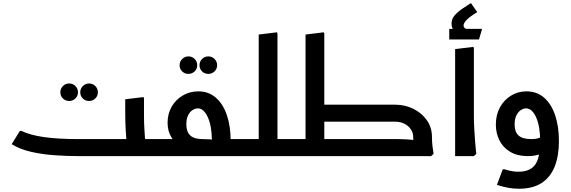

<svg xmlns="http://www.w3.org/2000/svg" viewBox="-20 -957 3498 1177"><path d="M403.9 -338Q381.3 -338 365.7 -353.3Q350 -368.7 350 -391.2Q350 -413.8 365.8 -429.5Q381.6 -445.3 404.1 -445.3Q426.7 -445.3 442.3 -429.5Q458 -413.8 458 -391.2Q458 -368.7 442.2 -353.3Q426.4 -338 403.9 -338ZM525.9 -338Q503.3 -338 487.7 -353.3Q472 -368.7 472 -391.2Q472 -413.8 487.8 -429.5Q503.6 -445.3 526.1 -445.3Q548.7 -445.3 564.3 -429.5Q580 -413.8 580 -391.2Q580 -368.7 564.2 -353.3Q548.4 -338 525.9 -338Z M831.7 0V-104.3H948.7V0ZM948.7 0V-104.3Q960.7 -104.3 964.7 -90.4Q968.7 -76.5 968.7 -52.9Q968.7 -30.6 964.7 -15.3Q960.7 0 948.7 0ZM463.3 0Q389 0 312.7 -5.5Q236.3 -10.9 168.4 -26.8Q100.6 -42.6 51.7 -73.3L101.7 -154.3H112Q163.3 -129 249 -116.7Q334.7 -104.3 463.3 -104.3H753L749.7 0ZM756.7 0 759.7 -42Q759.7 -42 756.7 -74.5Q753.7 -107 750.7 -158Q747.7 -209 747.7 -265V-348.3L859.7 -362L862.7 -354V-247Q862.7 -206 865.2 -165Q867.7 -124 870.2 -89.5Q872.7 -55 875.2 -34.5Q877.7 -14 877.7 -14L862.7 0ZM661.7 0V-104.3H767.7V0ZM661.7 0Q650.7 0 646.2 -15.4Q641.7 -30.9 641.7 -53.3Q641.7 -76.3 646.2 -90.3Q650.7 -104.3 661.7 -104.3Z M1134.9 -504Q1112.3 -504 1096.7 -519.3Q1081 -534.7 1081 -557.2Q1081 -579.8 1096.8 -595.5Q1112.6 -611.3 1135.1 -611.3Q1157.7 -611.3 1173.3 -595.5Q1189 -579.8 1189 -557.2Q1189 -534.7 1173.2 -519.3Q1157.4 -504 1134.9 -504ZM1256.9 -504Q1234.3 -504 1218.7 -519.3Q1203 -534.7 1203 -557.2Q1203 -579.8 1218.8 -595.5Q1234.6 -611.3 1257.1 -611.3Q1279.7 -611.3 1295.3 -595.5Q1311 -579.8 1311 -557.2Q1311 -534.7 1295.2 -519.3Q1279.4 -504 1256.9 -504Z M1349.3 0V-104.3H1480V0ZM1480 0V-104.3Q1492 -104.3 1496 -90.3Q1500 -76.3 1500 -52.7Q1500 -30.7 1496 -15.3Q1492 0 1480 0ZM949 0V-104.3H1222.3Q1241.3 -104.3 1259.2 -103.2Q1277 -102 1289 -100.7Q1301 -99.3 1301 -99.3L1279 -86.7Q1279 -90.7 1279 -94Q1279 -97.3 1279 -101.3Q1277.3 -188.7 1252.8 -240.7Q1228.3 -292.7 1193 -292.7Q1177.3 -292.7 1160.8 -282.5Q1144.3 -272.3 1133.3 -250.3Q1122.3 -228.3 1122.3 -194Q1122.3 -148.7 1146.5 -126.5Q1170.7 -104.3 1221.7 -104.3V-27.7Q1152 -27.7 1104 -50.7Q1056 -73.7 1031.7 -113.7Q1007.3 -153.7 1007.3 -203.7Q1007.3 -260 1032.5 -303.3Q1057.7 -346.7 1100.7 -371.8Q1143.7 -397 1195.7 -397Q1258.3 -397 1302.7 -358.7Q1347 -320.3 1370.5 -252Q1394 -183.7 1394 -92Q1395.3 -61.7 1396.7 -39.7Q1398 -17.7 1398.3 -12.7L1386 0ZM949 0Q938 0 933.5 -15.3Q929 -30.7 929 -53.3Q929 -76.3 933.5 -90.3Q938 -104.3 949 -104.3Z M1651 0V-104.3H1767V0ZM1767 0V-104.3Q1779 -104.3 1783 -90.4Q1787 -76.5 1787 -52.9Q1787 -30.6 1783 -15.3Q1779 0 1767 0ZM1566 0V-745.3L1678 -759L1681 -751V-14.1L1666 0ZM1480 0V-104.3H1642.7V0ZM1480 0Q1469 0 1464.5 -15.4Q1460 -30.9 1460 -53.3Q1460 -76.3 1464.5 -90.3Q1469 -104.3 1480 -104.3Z M1767 0V-104.3H1859V0ZM1767 0Q1756 0 1751.5 -15.4Q1747 -30.9 1747 -53.3Q1747 -76.3 1751.5 -90.3Q1756 -104.3 1767 -104.3ZM1853 0V-745.3L1965 -759L1968 -751V0ZM1769.3 0 1765 -8 1816 -104.3H1968V0ZM1933.3 -211V-315.3H2314.3V-211ZM1933.3 0V-104.3H2314.3V0ZM2513 -117Q2513 -143 2498.5 -164.5Q2484 -186 2459 -198.5Q2434 -211 2402 -211H2256.7V-222L2268.7 -315.3H2402Q2462.3 -315.3 2513.8 -290Q2565.3 -264.7 2596.7 -220Q2628 -175.3 2628 -117ZM2124.3 0 2120 -8 2171 -104.3H2323V0ZM2171 0V-104.3H2422Q2447 -104.3 2471.5 -102.8Q2496 -101.3 2512 -99.3Q2528 -97.3 2528 -97.3V0ZM2220 -211 2215.7 -219 2266.7 -315.3H2385.3V-211ZM2524 0Q2520 -27 2516.5 -57Q2513 -87 2513 -117H2628Q2628 -87.3 2631.3 -60.3Q2634.7 -33.3 2638 -14L2623 0Z M2765.3 -761Q2748 -786.7 2748 -812.3Q2748 -840.4 2766.6 -862Q2785.2 -883.7 2812.1 -902.2Q2839 -920.7 2864.2 -936.7H2868L2905.7 -882.7Q2855.3 -852 2838.5 -832.8Q2821.7 -813.5 2821.7 -800.7Q2821.7 -792.3 2827.3 -786.2Q2832.9 -780 2841.7 -780ZM2734 -715V-780H2738.3Q2751.3 -780 2762.5 -778.2Q2773.7 -776.3 2773.7 -776.3L2791.7 -780H2934.3V-776.3L2916.3 -715Z M2770 0V-656L2882 -669.7L2885 -661.6V-247.2Q2885 -206 2887.5 -165Q2890 -124 2892.5 -89.5Q2895 -55 2897.5 -34.5Q2900 -14 2900 -14L2885 0Z M3215.3 0Q3151.7 0 3108 -26Q3064.3 -52 3042 -95.7Q3019.7 -139.3 3019.7 -193.3Q3019.7 -253.3 3044.8 -299Q3070 -344.7 3112.7 -370.8Q3155.3 -397 3207.3 -397Q3270.7 -397 3315 -358.7Q3359.3 -320.3 3382.8 -251.7Q3406.3 -183 3406.3 -92H3291.3Q3291.3 -183 3266.5 -237.8Q3241.7 -292.7 3205 -292.7Q3190 -292.7 3173.7 -282.5Q3157.3 -272.3 3146 -250.3Q3134.7 -228.3 3134.7 -193.3Q3134.7 -148.7 3158.8 -126.5Q3183 -104.3 3236 -104.3Q3266 -104.3 3284.8 -111.5Q3303.7 -118.7 3317.7 -134L3365 -62Q3341.3 -33.3 3303.5 -16.7Q3265.7 0 3215.3 0ZM3161 200Q3127 200 3095.2 194.2Q3063.3 188.3 3026.3 176.3L3062 80.7H3072.3Q3100.7 89.3 3120 92.5Q3139.3 95.7 3158.3 95.7Q3228 95.7 3259.7 53.7Q3291.3 11.7 3291.3 -92H3406.3Q3406.3 -1 3380.2 64.5Q3354 130 3299.8 165Q3245.7 200 3161 200Z"/></svg>

Font: Fustat
Style: Regular
Weight: 400
Designer: Mohamed Gaber, Khaled Hosny, Laura Garcia Mut
Foundry: Kief Type Foundry, Alif Type Foundry, Hard Type Foundry
Version: Version 1.007